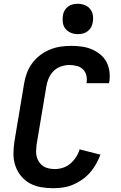

<svg xmlns="http://www.w3.org/2000/svg" viewBox="-20 -985 640 1013"><path d="M261 8Q228 8 196 2.5Q164 -3 137 -18Q110 -33 90.5 -57Q71 -81 61 -110.5Q51 -140 51 -172.5Q51 -205 56 -238L107 -543Q111 -570 121 -597.5Q131 -625 148.5 -649.5Q166 -674 190 -692.5Q214 -711 241 -722.5Q268 -734 297 -738.5Q326 -743 353 -743Q382 -743 409.5 -739.5Q437 -736 461.5 -726Q486 -716 507 -699.5Q528 -683 540.5 -660.5Q553 -638 557 -610.5Q561 -583 557 -555L555 -546H436L437 -550Q440 -570 435 -589Q430 -608 416.5 -620.5Q403 -633 384 -637.5Q365 -642 345 -642Q323 -642 300.5 -634Q278 -626 261.5 -609Q245 -592 236 -570Q227 -548 224 -526L173 -222Q171 -205 170.5 -188.5Q170 -172 174 -157Q178 -142 187 -129Q196 -116 208.5 -108Q221 -100 237 -96.5Q253 -93 269 -93Q291 -93 312.5 -100Q334 -107 351.5 -122Q369 -137 381.5 -156.5Q394 -176 400 -197L510 -169Q500 -143 486.5 -119Q473 -95 454.5 -74Q436 -53 413 -37Q390 -21 365 -10.5Q340 0 313.5 4Q287 8 261 8ZM390 -805Q371 -805 354 -812Q337 -819 325.5 -833Q314 -847 311.5 -866Q309 -885 312 -904Q314 -918 321 -930Q328 -942 339.5 -950.5Q351 -959 364 -962Q377 -965 391 -965Q410 -965 427.5 -958Q445 -951 456 -937Q467 -923 470 -904Q473 -885 469 -866Q467 -852 460 -840Q453 -828 441.5 -819.5Q430 -811 417 -808Q404 -805 390 -805Z"/></svg>

Font: Iosevka Extended
Style: Bold Italic
Weight: 700
Width: 7
Italic angle: -9°
Monospace: yes
Designer: Belleve Invis
Foundry: Belleve Invis
Version: Version 32.5.0; ttfautohint (v1.8.4)